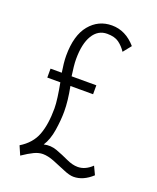

<svg xmlns="http://www.w3.org/2000/svg" viewBox="-123 -698 645 788"><g transform="rotate(20 200.0 -304.0)"><path d="M58 8 41 -31Q89 -60 106.5 -106Q124 -152 124 -222Q124 -241 120 -270.5Q116 -300 110 -331H53V-370H102Q99 -388 97 -407.5Q95 -427 95 -442Q95 -531 133 -577Q171 -623 230 -623Q290 -623 335 -571L307 -536Q293 -557 274.5 -570.5Q256 -584 223 -584Q183 -584 160.5 -547Q138 -510 138 -443Q138 -428 140 -409.5Q142 -391 145 -370H253V-331H154Q166 -270 166 -224Q166 -186 159 -141.5Q152 -97 133 -68Q162 -75 190.5 -64.5Q219 -54 245.5 -41.5Q272 -29 295 -29Q328 -29 357 -57L374 -21Q335 15 293 15Q275 15 248.5 3.5Q222 -8 194 -19Q166 -30 144 -30Q126 -30 106 -20.5Q86 -11 58 8Z"/></g></svg>

Font: Inconsolata Condensed Light
Style: Regular
Weight: 300
Width: 3
Monospace: yes
Designer: Raph Levien, Cyreal, Brenton Simpson
Foundry: Raph Levien, Cyreal, Google
Version: Version 3.001; ttfautohint (v1.8.2.53-6de2)